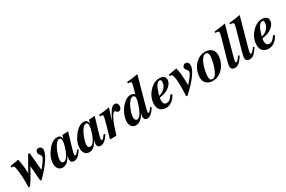

<svg xmlns="http://www.w3.org/2000/svg" viewBox="123 -1904 4656 3123"><g transform="rotate(-30 2451.0 -342.5)"><path d="M387 -462 418 -129Q538 -269 538 -316Q538 -331 518 -354Q496 -379 496 -402Q496 -431 512.5 -446.5Q529 -462 553 -462Q578 -462 596 -443.5Q614 -425 614 -400Q614 -269 342 13H315L292 -272Q207 -115 178 -71L122 13H95V-33Q95 -37 95.5 -57.5Q96 -78 96 -95Q96 -189 84.5 -286.5Q73 -384 58 -397Q47 -407 15 -407V-434Q125 -452 171 -462Q204 -339 204 -188L360 -462Z M1087 -127 1108 -112Q1030 14 952 14Q923 14 906 -2.5Q889 -19 889 -50Q889 -71 903 -119Q861 -48 823 -17.5Q785 13 739 13Q690 13 660.5 -22Q631 -57 631 -114Q631 -231 718 -345Q807 -462 904 -462Q936 -462 953.5 -445Q971 -428 978 -390H979L996 -449L1107 -456L1032 -205Q1002 -106 1002 -72Q1002 -57 1014 -57Q1026 -57 1041 -71.5Q1056 -86 1087 -127ZM955 -373Q955 -393 944.5 -406.5Q934 -420 918 -420Q866 -420 810 -305Q785 -254 769.5 -199.5Q754 -145 754 -115Q754 -58 797 -58Q842 -58 883 -133Q912 -185 933.5 -256.5Q955 -328 955 -373Z M1587 -127 1608 -112Q1530 14 1452 14Q1423 14 1406 -2.5Q1389 -19 1389 -50Q1389 -71 1403 -119Q1361 -48 1323 -17.5Q1285 13 1239 13Q1190 13 1160.5 -22Q1131 -57 1131 -114Q1131 -231 1218 -345Q1307 -462 1404 -462Q1436 -462 1453.5 -445Q1471 -428 1478 -390H1479L1496 -449L1607 -456L1532 -205Q1502 -106 1502 -72Q1502 -57 1514 -57Q1526 -57 1541 -71.5Q1556 -86 1587 -127ZM1455 -373Q1455 -393 1444.5 -406.5Q1434 -420 1418 -420Q1366 -420 1310 -305Q1285 -254 1269.5 -199.5Q1254 -145 1254 -115Q1254 -58 1297 -58Q1342 -58 1383 -133Q1412 -185 1433.5 -256.5Q1455 -328 1455 -373Z M1812 -253H1813Q1873 -374 1908.5 -418Q1944 -462 1984 -462Q2010 -462 2025.5 -444Q2041 -426 2041 -396Q2041 -365 2024.5 -344Q2008 -323 1983 -323Q1961 -323 1945.5 -342Q1930 -361 1922 -361Q1899 -361 1857 -285Q1821 -220 1783 -99L1752 0H1631Q1733 -345 1733 -382Q1733 -396 1721.5 -401.5Q1710 -407 1677 -407V-434Q1808 -445 1877 -462Z M2548 -699 2431 -278Q2380 -94 2380 -75Q2380 -70 2383.5 -65Q2387 -60 2391 -60Q2415 -60 2459 -131L2481 -115Q2402 11 2331 11Q2303 11 2287 -5Q2271 -21 2271 -50Q2271 -70 2282 -118Q2210 13 2116 13Q2068 13 2039 -19.5Q2010 -52 2010 -112Q2010 -184 2047 -262Q2084 -340 2141 -394Q2211 -462 2279 -462Q2325 -462 2354 -429L2372 -493Q2401 -595 2401 -615Q2401 -643 2360 -643H2339V-670Q2468 -680 2548 -699ZM2339 -371Q2339 -392 2328.5 -406Q2318 -420 2302 -420Q2245 -421 2188 -308Q2164 -260 2149 -207.5Q2134 -155 2134 -122Q2134 -95 2145.5 -77Q2157 -59 2175 -59Q2220 -59 2261 -133Q2288 -181 2313.5 -259.5Q2339 -338 2339 -371Z M2848 -143 2877 -126Q2799 13 2682 13Q2615 13 2575.5 -24.5Q2536 -62 2536 -134Q2536 -258 2625.5 -360Q2715 -462 2824 -462Q2872 -462 2900.5 -438Q2929 -414 2929 -375Q2929 -312 2860 -253Q2828 -226 2786.5 -210.5Q2745 -195 2672 -182Q2666 -152 2666 -133Q2666 -51 2730 -51Q2762 -51 2787.5 -71Q2813 -91 2848 -143ZM2837 -390Q2837 -429 2806 -429Q2735 -429 2679 -214Q2747 -229 2792 -278.5Q2837 -328 2837 -390Z M2986 -408V-435Q3087 -449 3142 -462Q3173 -363 3173 -128Q3247 -212 3273 -251.5Q3299 -291 3299 -317Q3299 -330 3279 -353Q3254 -381 3254 -406Q3254 -429 3271 -445.5Q3288 -462 3311 -462Q3338 -462 3355 -442Q3372 -422 3372 -395Q3372 -328 3312 -241Q3271 -181 3224 -129.5Q3177 -78 3082 13H3056Q3061 -78 3061 -164Q3061 -339 3036 -389Q3026 -408 2986 -408Z M3682 -462H3686Q3759 -462 3801 -421Q3843 -380 3843 -311Q3843 -242 3814 -175.5Q3785 -109 3738 -62Q3663 13 3563 13Q3490 13 3444.5 -25.5Q3399 -64 3399 -135Q3399 -208 3426 -274Q3453 -340 3499 -385Q3578 -462 3682 -462ZM3724 -372Q3724 -400 3711.5 -416.5Q3699 -433 3677 -433Q3645 -433 3617 -402Q3574 -354 3546 -257.5Q3518 -161 3518 -80Q3518 -16 3567 -16Q3608 -16 3638 -65Q3674 -124 3699 -214.5Q3724 -305 3724 -372Z M4192 -699 4047 -176Q4025 -97 4025 -76Q4025 -61 4040 -61Q4065 -61 4119 -141L4141 -127Q4089 -47 4054 -19Q4019 9 3972 9Q3942 9 3923 -9Q3904 -27 3904 -54Q3904 -88 3938 -209L4012 -468Q4046 -586 4046 -613Q4046 -643 4004 -643Q3993 -643 3982 -642V-669Q4080 -678 4192 -699Z M4470 -699 4325 -176Q4303 -97 4303 -76Q4303 -61 4318 -61Q4343 -61 4397 -141L4419 -127Q4367 -47 4332 -19Q4297 9 4250 9Q4220 9 4201 -9Q4182 -27 4182 -54Q4182 -88 4216 -209L4290 -468Q4324 -586 4324 -613Q4324 -643 4282 -643Q4271 -643 4260 -642V-669Q4358 -678 4470 -699Z M4775 -143 4804 -126Q4726 13 4609 13Q4542 13 4502.5 -24.5Q4463 -62 4463 -134Q4463 -258 4552.5 -360Q4642 -462 4751 -462Q4799 -462 4827.5 -438Q4856 -414 4856 -375Q4856 -312 4787 -253Q4755 -226 4713.5 -210.5Q4672 -195 4599 -182Q4593 -152 4593 -133Q4593 -51 4657 -51Q4689 -51 4714.5 -71Q4740 -91 4775 -143ZM4764 -390Q4764 -429 4733 -429Q4662 -429 4606 -214Q4674 -229 4719 -278.5Q4764 -328 4764 -390Z"/></g></svg>

Font: STIX MathJax Main
Style: Bold Italic
Weight: 700
Italic angle: -16.33°
Designer: MicroPress Inc., with final additions and corrections provided by Coen Hoffman, Elsevier (retired)
Version: Version 1.1.1